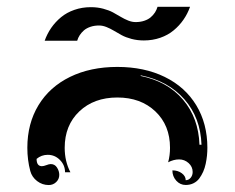

<svg xmlns="http://www.w3.org/2000/svg" viewBox="-20 -669 675 552"><path d="M108.4 -551.8Q115.5 -571.8 127.3 -588.9Q139.2 -606 155.5 -619.5Q171.9 -633.1 194 -640.7Q216.1 -648.4 241.2 -648.4Q260 -648.4 276.6 -644Q293.2 -639.6 304.9 -633.3Q316.7 -627 327.1 -620.6Q337.6 -614.3 348.6 -609.9Q359.6 -605.5 370.1 -605.5Q383.5 -605.5 394.8 -609.3Q406 -613 413.5 -619.5Q420.9 -626 425.7 -633.4Q430.4 -640.9 432.9 -649.4H526.4Q519.3 -629.4 507.4 -612.3Q495.6 -595.2 479.2 -581.7Q462.9 -568.1 440.8 -560.4Q418.7 -552.7 393.6 -552.7Q374.8 -552.7 358.2 -557.1Q341.6 -561.5 329.8 -567.9Q318.1 -574.2 307.6 -580.6Q297.1 -586.9 286.1 -591.3Q275.1 -595.7 264.6 -595.7Q251.2 -595.7 240 -591.9Q228.8 -588.1 221.3 -581.7Q213.9 -575.2 209.1 -567.7Q204.3 -560.3 201.9 -551.8ZM58.6 -244.1Q58.6 -313.7 90.6 -366.5Q122.6 -419.2 181.3 -447.9Q240 -476.6 317.4 -476.6Q394.8 -476.6 453.5 -447.9Q512.2 -419.2 544.2 -366.5Q576.2 -313.7 576.2 -244.1Q576.2 -232.9 575.1 -221.8Q574 -210.7 571.4 -198.2Q568.8 -185.8 564.1 -175.2Q559.3 -164.6 552.9 -155.9Q546.4 -147.2 536.4 -142.2Q526.4 -137.2 513.9 -137.2Q498 -137.2 486.8 -149.5Q475.6 -161.9 475.6 -179.2Q491.5 -179.2 502.7 -170.9Q513.9 -162.6 513.9 -150.9Q522.2 -150.9 528.1 -157.8Q533.9 -164.8 533.9 -174.6Q533.9 -189.7 522.2 -200.2Q510.5 -210.7 494.9 -210.7Q479.2 -210.7 463.4 -202.4Q468.8 -222.2 468.8 -244.1Q468.8 -308.8 426.6 -348.8Q384.5 -388.7 317.4 -388.7Q250.2 -388.7 208.1 -348.8Q166 -308.8 166 -244.1Q166 -205.1 182.4 -173.8H167Q167 -194.3 152.3 -209.1Q137.7 -223.9 117.2 -223.9Q99.1 -223.9 85.2 -212.2Q85.2 -191.4 100.3 -191.2Q105.5 -191.2 113.2 -194.2Q120.8 -197.3 126 -197.3Q137.5 -197.3 143.9 -187.3Q150.4 -177.2 150.4 -166.3Q150.4 -154.1 141.5 -145.5Q132.6 -137 120.1 -137Q101.6 -137 86.7 -148.4Q71.8 -159.9 67.1 -177.2Q58.6 -209 58.6 -244.1ZM384.3 -450.7Q461.9 -434.8 506.3 -382.3Q550.8 -329.8 553.5 -252.9H559.3Q556.6 -330.3 510.3 -383.3Q463.9 -436.3 384.8 -452.4Z"/></svg>

Font: AgreloyInT3
Style: Medium
Weight: 400
Designer: gluk
Foundry: gluk
Version: Version 0.27